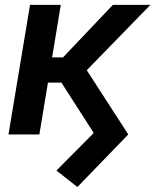

<svg xmlns="http://www.w3.org/2000/svg" viewBox="-20 -542 626 774"><path d="M292 211.9 207.5 145.5 357.9 -5.9 224.1 -214.4 312 -286.6 497.1 0ZM14.2 0 101.1 -522.5H225.1L138.7 0ZM142.6 -209 154.3 -310.5H233.9L435.1 -522.5H586.4L281.2 -209Z"/></svg>

Font: Inter 28pt SemiBold
Style: Italic
Weight: 600
Italic angle: -9.3988°
Designer: Rasmus Andersson
Foundry: rsms
Version: Version 4.001;git-66647c0bb